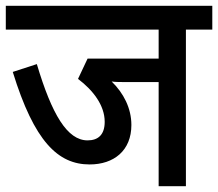

<svg xmlns="http://www.w3.org/2000/svg" viewBox="-20 -642 752 662"><path d="M621 -540H712V-622H0V-540H527V-440H282L249 -370C302 -330 341 -278 341 -222C341 -178 319 -158 282 -158C212 -158 159 -247 107 -421L24 -394C98 -154 180 -75 289 -75C373 -75 433 -123 433 -211C433 -269 406 -321 365 -361C378 -359 396 -359 418 -359H527V0H621Z"/></svg>

Font: Noto Sans Devanagari UI SemiCondensed Medium
Style: Regular
Weight: 500
Width: 4
Designer: Jelle Bosma - Monotype Design Team
Foundry: Monotype Imaging Inc.
Version: Version 2.004